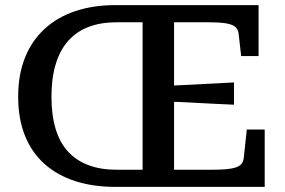

<svg xmlns="http://www.w3.org/2000/svg" viewBox="-20 -730 1115 750"><path d="M637 -395Q680 -397 723 -399Q766 -401 809 -403.5Q852 -406 894 -408V-321Q852 -323 809 -325Q766 -327 723 -329.5Q680 -332 637 -333ZM435 -67H537V-643H435Q374 -643 326.5 -625Q279 -607 246.5 -570.5Q214 -534 197.5 -479Q181 -424 181 -352Q181 -280 197.5 -226Q214 -172 246.5 -137Q279 -102 326.5 -84.5Q374 -67 435 -67ZM430 0Q344 0 274 -22.5Q204 -45 154 -89.5Q104 -134 77.5 -200Q51 -266 51 -352Q51 -438 77.5 -504.5Q104 -571 154 -617Q204 -663 274 -686.5Q344 -710 430 -710H990V-511H922L912 -599Q910 -617 897 -626.5Q884 -636 858.5 -639.5Q833 -643 794 -643H660V-67H810Q841 -67 863.5 -69Q886 -71 901 -76Q916 -81 923 -89.5Q930 -98 932 -111L944 -224H1014V0Z"/></svg>

Font: Roboto Serif Medium
Style: Regular
Weight: 500
Designer: Greg Gazdowicz
Foundry: Commercial Type
Version: Version 1.008